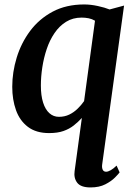

<svg xmlns="http://www.w3.org/2000/svg" viewBox="-20 -587 606 862"><path d="M438.5 153Q437 166 441.2 175Q445.5 184 456.5 184Q465 184 477 177.2Q489 170.5 503.5 156.5L517 187Q512.5 193.5 496.2 210Q480 226.5 452.8 240.5Q425.5 254.5 386.5 254.5Q342.5 254.5 326.5 233.2Q310.5 212 315 181L347.5 -57.5Q330.5 -39 310.8 -23.5Q291 -8 264.8 1.2Q238.5 10.5 200.5 10.5Q142 10.5 105.2 -17.5Q68.5 -45.5 51.8 -92.5Q35 -139.5 35 -197.5Q35 -263 55 -328.5Q75 -394 115.2 -448Q155.5 -502 216.2 -534.5Q277 -567 358 -567Q387 -567 419.2 -560Q451.5 -553 472 -544.5L537 -562ZM406.5 -494Q393 -502 377.8 -505Q362.5 -508 346.5 -508Q307 -508 276.8 -489.2Q246.5 -470.5 224.8 -438.5Q203 -406.5 189.8 -367Q176.5 -327.5 170 -285Q163.5 -242.5 163.5 -203Q163.5 -158 173.5 -126.5Q183.5 -95 201.8 -78.8Q220 -62.5 244.5 -62.5Q270 -62.5 290.8 -72.5Q311.5 -82.5 328.2 -98.8Q345 -115 357.5 -133Z"/></svg>

Font: Merriweather 20pt SemiBold
Style: Italic
Weight: 600
Italic angle: -7.8°
Version: Version 2.101